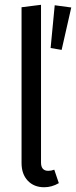

<svg xmlns="http://www.w3.org/2000/svg" viewBox="-20 -768 317 800"><path d="M164.1 12.2Q121.6 12.2 95.7 -15.1Q69.8 -42.5 69.8 -88.9V-737.8L150.9 -748V-90.8Q150.9 -56.2 181.2 -56.2Q193.8 -56.2 206.1 -61L225.1 -4.9Q195.8 12.2 164.1 12.2ZM236.8 -560.1 276.9 -736.8 208 -746.1 190.9 -567.9Z"/></svg>

Font: Fira Sans Compressed Book
Style: Regular
Weight: 350
Width: 1
Designer: Carrois Corporate & Edenspiekermann AG
Foundry: Carrois Corporate GbR & Edenspiekermann AG
Version: Version 4.203;PS 004.203;hotconv 1.0.88;makeotf.lib2.5.64775